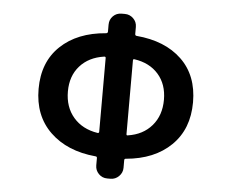

<svg xmlns="http://www.w3.org/2000/svg" viewBox="-54 -830 1108 918"><g transform="rotate(5 500.0 -370.5)"><path d="M573.2 -553.7Q566.4 -554.7 566.4 -547.9V-194.3Q566.4 -186.5 573.2 -188.5Q645.5 -199.2 688 -248.5Q730.5 -297.9 730.5 -373Q730.5 -447.3 688.5 -495.1Q646.5 -543 573.2 -553.7ZM427.7 -187.5Q435.5 -186.5 435.5 -194.3V-547.9Q435.5 -554.7 427.7 -553.7Q354.5 -543 312 -495.1Q269.5 -447.3 269.5 -373Q269.5 -297.9 312 -248.5Q354.5 -199.2 427.7 -187.5ZM508.8 -765.6Q532.2 -765.6 549.3 -749Q566.4 -732.4 566.4 -708V-674.8Q566.4 -667 573.2 -666Q710.9 -654.3 790.5 -578.1Q870.1 -502 870.1 -373Q870.1 -244.1 790 -166Q710 -87.9 573.2 -76.2Q566.4 -76.2 566.4 -68.4V-32.2Q566.4 -8.8 549.3 8.3Q532.2 25.4 508.8 25.4H493.2Q468.8 25.4 452.1 8.3Q435.5 -8.8 435.5 -32.2V-67.4Q435.5 -75.2 427.7 -75.2Q291 -87.9 210 -166Q128.9 -244.1 128.9 -373Q128.9 -502 209.5 -578.6Q290 -655.3 427.7 -666Q435.5 -667 435.5 -674.8V-708Q435.5 -732.4 452.1 -749Q468.8 -765.6 493.2 -765.6Z"/></g></svg>

Font: Gen Jyuu Gothic Monospace Bold
Style: Bold
Weight: 700
Designer: [Source Han Sans]
Ryoko NISHIZUKA  (kana & ideographs); Paul D. Hunt (Latin, Greek & Cyrillic); Wenlong ZHANG  (bopomofo
Version: Version 1.002.20150607